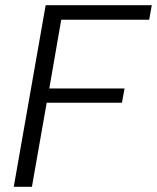

<svg xmlns="http://www.w3.org/2000/svg" viewBox="-20 -720 605 740"><path d="M33 0 156 -700H565L555 -644H216L170 -379H460L450 -324H160L103 0Z"/></svg>

Font: DM Sans 24pt Light
Style: Italic
Weight: 300
Italic angle: -10°
Designer: Colophon Foundry, Jonny Pinhorn
Foundry: Colophon Foundry
Version: Version 4.004;gftools[0.9.30]